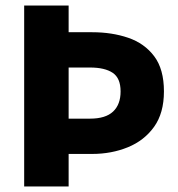

<svg xmlns="http://www.w3.org/2000/svg" viewBox="-20 -671 640 691"><path d="M67 0V-651H227V-555H312Q383 -555 441.5 -535Q500 -515 535 -468.5Q570 -422 570 -342Q570 -264 534.5 -214.5Q499 -165 440 -141Q381 -117 312 -117H227V0ZM227 -244H304Q360 -244 387 -269.5Q414 -295 414 -342Q414 -390 385.5 -409Q357 -428 304 -428H227Z"/></svg>

Font: Source Code Pro ExtraBold
Style: Regular
Weight: 800
Monospace: yes
Designer: Paul D. Hunt, Teo Tuominen
Foundry: Adobe Systems Incorporated
Version: Version 1.018;hotconv 1.0.116;makeotfexe 2.5.65601